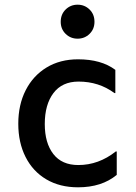

<svg xmlns="http://www.w3.org/2000/svg" viewBox="-20 -787 580 819"><path d="M58 -259Q58 -340 89.5 -402Q121 -464 178.5 -499Q236 -534 313 -534Q412 -534 472 -489V-390H468Q402 -439 315 -439Q245 -439 208 -390Q171 -341 171 -258Q171 -177 207.5 -130Q244 -83 314 -83Q401 -83 474 -141H478V-41Q414 12 313 12Q235 12 177.5 -22Q120 -56 89 -117.5Q58 -179 58 -259ZM239 -694Q239 -726 260 -746.5Q281 -767 311 -767Q341 -767 362 -746.5Q383 -726 383 -694Q383 -663 362 -642.5Q341 -622 311 -622Q281 -622 260 -642.5Q239 -663 239 -694Z"/></svg>

Font: Amiko SemiBold
Style: Regular
Weight: 600
Designer: Pablo Impallari, Rodrigo Fuenzalida, Andres Torresi
Foundry: Impallari Type
Version: Version 1.001; ttfautohint (v1.3)